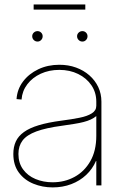

<svg xmlns="http://www.w3.org/2000/svg" viewBox="-20 -815 538 844"><path d="M211.4 8.8Q166.5 8.8 127 -7.3Q87.4 -23.4 63 -56.2Q38.6 -88.9 38.6 -138.2Q38.6 -169.4 49.6 -193.1Q60.5 -216.8 85.2 -234.6Q109.9 -252.4 150.4 -264.6Q190.9 -276.9 250.5 -284.7Q295.4 -290.5 329.6 -297.4Q363.8 -304.2 383.5 -316.7Q403.3 -329.1 403.3 -350.1V-368.2Q403.3 -408.7 381.8 -440.2Q360.4 -471.7 323.7 -489.7Q287.1 -507.8 240.7 -507.8Q195.8 -507.8 159.2 -491Q122.6 -474.1 100.1 -444.6Q77.6 -415 74.7 -377.4L52.7 -379.4Q55.7 -422.9 81.3 -456.8Q106.9 -490.7 148.4 -510.5Q189.9 -530.3 240.7 -530.3Q280.8 -530.3 314.2 -518.1Q347.7 -505.9 372.8 -483.9Q397.9 -461.9 411.9 -432.4Q425.8 -402.8 425.8 -368.2V0H403.3V-107.4H401.9Q386.7 -72.3 358.9 -46.1Q331.1 -20 293.5 -5.6Q255.9 8.8 211.4 8.8ZM211.4 -13.7Q264.2 -13.7 307.6 -37.4Q351.1 -61 377.2 -106.7Q403.3 -152.3 403.3 -218.3V-304.7Q392.6 -295.9 378.9 -289.6Q365.2 -283.2 347.2 -278.6Q329.1 -273.9 305.9 -270.3Q282.7 -266.6 252.4 -262.2Q182.1 -252.9 139.9 -237.3Q97.7 -221.7 79.3 -197.5Q61 -173.3 61 -138.2Q61 -98.6 81.3 -70.6Q101.6 -42.5 136 -28.1Q170.4 -13.7 211.4 -13.7ZM342.3 -632.3Q332.5 -632.3 325.7 -639.2Q318.8 -646 318.8 -655.8Q318.8 -665 325.7 -671.6Q332.5 -678.2 342.3 -678.2Q351.6 -678.2 358.2 -671.6Q364.7 -665 364.7 -655.8Q364.7 -646 358.2 -639.2Q351.6 -632.3 342.3 -632.3ZM145 -632.3Q135.3 -632.3 128.4 -639.2Q121.6 -646 121.6 -655.8Q121.6 -665 128.4 -671.6Q135.3 -678.2 145 -678.2Q154.3 -678.2 160.9 -671.6Q167.5 -665 167.5 -655.8Q167.5 -646 160.9 -639.2Q154.3 -632.3 145 -632.3ZM355 -795.4V-772.9H127.9V-795.4Z"/></svg>

Font: Inter 28pt Thin
Style: Regular
Weight: 250
Designer: Rasmus Andersson
Foundry: rsms
Version: Version 4.001;git-66647c0bb